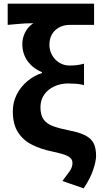

<svg xmlns="http://www.w3.org/2000/svg" viewBox="-20 -818 561 1049"><path d="M437 211 321 171Q347 137 361.5 116Q376 95 376 72Q376 49 352.5 36Q329 23 262 9Q204 -3 155.5 -27Q107 -51 78.5 -95Q50 -139 50 -210Q50 -260 72 -302.5Q94 -345 130 -375Q166 -405 209 -419V-424Q160 -444 131 -484Q102 -524 102 -577Q102 -611 117.5 -641.5Q133 -672 162 -691Q138 -691 118.5 -690Q99 -689 76.5 -687Q54 -685 22 -682V-798H494V-682H362Q314 -682 282 -653Q250 -624 250 -572Q250 -543 264.5 -517Q279 -491 304 -475.5Q329 -460 359 -460Q382 -460 399 -462Q416 -464 439 -470V-353Q415 -359 394.5 -360.5Q374 -362 351 -362Q311 -362 276.5 -346Q242 -330 221.5 -301Q201 -272 201 -232Q201 -189 218.5 -165Q236 -141 270.5 -128.5Q305 -116 355 -106Q414 -95 446.5 -78Q479 -61 492 -34.5Q505 -8 505 34Q505 62 489 110Q473 158 437 211Z"/></svg>

Font: Source Han Sans TC
Style: Bold
Weight: 700
Designer: Ryoko NISHIZUKA Ë•øÂ°öÊ∂ºÂ≠ê (kana, bopomofo & ideographs); Paul D. Hunt (Latin, Greek & Cyrillic); Sandoll Communicatio
Foundry: Adobe
Version: Version 2.004;hotconv 1.0.118;makeotfexe 2.5.65603